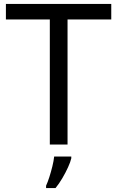

<svg xmlns="http://www.w3.org/2000/svg" viewBox="-20 -734 596 975"><path d="M323 0H233V-635H10V-714H545V-635H323ZM342 70Q338 88 325.5 115.5Q313 143 296.5 171Q280 199 262 221H214V209Q222 192 230.5 165.5Q239 139 246 110.5Q253 82 255 61H342Z"/></svg>

Font: Noto Sans Pau Cin Hau
Style: Regular
Weight: 400
Designer: Monotype Design Team
Foundry: Monotype Imaging Inc.
Version: Version 2.002; ttfautohint (v1.8.4.7-5d5b)